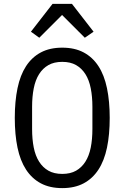

<svg xmlns="http://www.w3.org/2000/svg" viewBox="-20 -955 640 987"><path d="M350 -935 461 -792 416 -761 299 -878 182 -761 139 -792 250 -935ZM300 12Q236 12 190 -12.5Q144 -37 114 -83Q84 -129 70 -196Q56 -263 56 -349Q56 -434 70 -501.5Q84 -569 114 -615Q144 -661 190 -685.5Q236 -710 300 -710Q364 -710 410 -685.5Q456 -661 486 -615Q516 -569 530 -501.5Q544 -434 544 -349Q544 -263 530 -196Q516 -129 486 -83Q456 -37 410 -12.5Q364 12 300 12ZM300 -61Q342 -61 371 -77.5Q400 -94 419 -124Q438 -154 446.5 -196.5Q455 -239 455 -292V-406Q455 -458 446.5 -501Q438 -544 419 -574Q400 -604 371 -620.5Q342 -637 300 -637Q258 -637 229 -620.5Q200 -604 181 -574Q162 -544 153.5 -501Q145 -458 145 -406V-292Q145 -239 153.5 -196.5Q162 -154 181 -124Q200 -94 229 -77.5Q258 -61 300 -61Z"/></svg>

Font: PlemolJP35 Console
Style: Regular
Weight: 400
Version: v2.0.3; ttfautohint (v1.8.4.7-5d5b-dirty) -l 6 -r 45 -G 200 